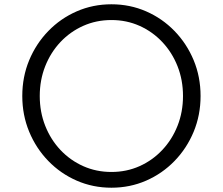

<svg xmlns="http://www.w3.org/2000/svg" viewBox="-20 -860 1040 896"><path d="M500 16Q586.5 16 662 -17Q737.5 -50 794.5 -108.8Q851.5 -167.5 883.8 -245.2Q916 -323 916 -412Q916 -501.5 883.8 -579Q851.5 -656.5 794.5 -715.2Q737.5 -774 662 -807Q586.5 -840 500 -840Q413.5 -840 338 -807Q262.5 -774 205.5 -715.2Q148.5 -656.5 116.2 -579Q84 -501.5 84 -412Q84 -323 116.2 -245.2Q148.5 -167.5 205.5 -108.8Q262.5 -50 338 -17Q413.5 16 500 16ZM500 -57.5Q429.5 -57.5 368.8 -84.5Q308 -111.5 262.2 -160Q216.5 -208.5 191 -273Q165.5 -337.5 165.5 -412Q165.5 -486.5 191 -551Q216.5 -615.5 262.2 -664Q308 -712.5 368.8 -739.5Q429.5 -766.5 500 -766.5Q570.5 -766.5 631 -739.5Q691.5 -712.5 737.2 -664Q783 -615.5 808.5 -551Q834 -486.5 834 -412Q834 -337.5 808.5 -273Q783 -208.5 737.2 -160Q691.5 -111.5 631 -84.5Q570.5 -57.5 500 -57.5Z"/></svg>

Font: Spartan
Style: Regular
Weight: 400
Designer: Matt Bailey, Mirko Velimirovic
Foundry: Matt Bailey
Version: Version 1.003; ttfautohint (v1.8.3)